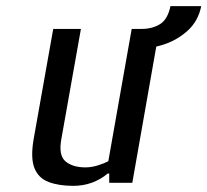

<svg xmlns="http://www.w3.org/2000/svg" viewBox="-20 -594 674 624"><path d="M218 10Q171 10 138 -2.5Q105 -15 92 -47.5Q79 -80 89 -140L153 -500H243L179 -140Q170 -88 193.5 -69Q217 -50 258 -50Q277 -50 298 -56.5Q319 -63 332 -70L408 -500H498L410 0H335V-30H330Q282 10 218 10ZM427 -435 440 -500Q475 -500 500 -515.5Q525 -531 534 -574H634Q624 -525 589.5 -494Q555 -463 511 -449Q467 -435 427 -435Z"/></svg>

Font: Cuprum
Style: Italic
Weight: 400
Italic angle: -10°
Designer: Jovanny Lemonad
Foundry: Jovanny Lemonad
Version: Version 3.000